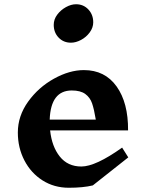

<svg xmlns="http://www.w3.org/2000/svg" viewBox="-20 -874 690 904"><path d="M417 -1Q371 10 304 10Q235 10 180.5 -24.5Q126 -59 95 -118.5Q64 -178 64 -250Q64 -328 112.5 -395.5Q161 -463 234 -503.5Q307 -544 375 -544Q474 -544 529 -467Q584 -390 583 -260H216Q224 -184 261.5 -137Q299 -90 363 -90Q430 -90 555 -179L584 -133ZM214 -311H431Q423 -360 413.5 -387.5Q404 -415 381.5 -431.5Q359 -448 318 -448Q219 -448 214 -311ZM419 -769Q419 -744 402.5 -721.5Q386 -699 361.5 -686Q337 -673 314 -673Q279 -673 256 -697Q233 -721 233 -757Q233 -783 249.5 -805Q266 -827 290.5 -840.5Q315 -854 338 -854Q373 -854 396 -829.5Q419 -805 419 -769Z"/></svg>

Font: Inknut Antiqua SemiBold
Style: Regular
Weight: 600
Designer: Claus Eggers Sørensen
Foundry: Claus Eggers Sørensen
Version: Version 1.003; ttfautohint (v1.8.2) -l 8 -r 50 -G 200 -x 14 